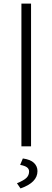

<svg xmlns="http://www.w3.org/2000/svg" viewBox="-20 -820 294 1076"><path d="M75 0ZM100 -800H154V0H100ZM75 207Q114 191 128.5 176.5Q143 162 143 141Q143 127 131.5 118Q120 109 93 104L108 68Q151 74 170.5 93Q190 112 190 139Q190 203 95 236Z"/></svg>

Font: Martel Sans ExtraLight
Style: Regular
Weight: 275
Designer: Dan Reynolds and Mathieu Réguer
Foundry: Dan Reynolds and Mathieu Réguer
Version: Version 1.002; ttfautohint (v1.1) -l 5 -r 5 -G 72 -x 0 -D la